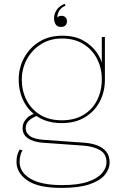

<svg xmlns="http://www.w3.org/2000/svg" viewBox="-20 -716 630 960"><path d="M400.5 -2.5Q437.5 0 466.2 11Q495 22 511.5 42.8Q528 63.5 528 95.5Q528 129.5 503.8 158.8Q479.5 188 426.5 205.8Q373.5 223.5 287 223.5Q170 223.5 116.2 185.8Q62.5 148 62.5 93.5Q62.5 71.5 67.5 56.2Q72.5 41 78 32L92.5 35.5Q87.5 43.5 82.8 58.2Q78 73 78 92.5Q78 145.5 132.2 177.5Q186.5 209.5 290.5 209.5Q370.5 209.5 419.2 192.8Q468 176 490.2 149.8Q512.5 123.5 512.5 95.5Q512.5 53 479.2 34.2Q446 15.5 395.5 12L192.5 -2.5Q146.5 -6 119.8 -24.5Q93 -43 93 -75Q93 -95.5 103.2 -111Q113.5 -126.5 127.5 -136Q141.5 -145.5 153 -147.5L167.5 -137Q151.5 -133.5 130 -117.5Q108.5 -101.5 108.5 -75Q108.5 -52 129.2 -36.2Q150 -20.5 197.5 -17ZM489 -531H504.5V-317Q504.5 -257.5 478.8 -208.2Q453 -159 404.8 -129.8Q356.5 -100.5 289 -100.5Q219.5 -100.5 171.2 -130.5Q123 -160.5 98.2 -210Q73.5 -259.5 73.5 -318Q73.5 -377 100.5 -427Q127.5 -477 176.2 -507.2Q225 -537.5 290.5 -537.5Q355 -537.5 398 -512.5Q441 -487.5 464.5 -452.5Q488 -417.5 493 -387L489 -391ZM289 -114.5Q353 -114.5 397.8 -141.8Q442.5 -169 465.8 -215.5Q489 -262 489 -320Q489 -375 465.5 -421.2Q442 -467.5 397.5 -495.5Q353 -523.5 290 -523.5Q230 -523.5 184.8 -494.8Q139.5 -466 114.2 -419.2Q89 -372.5 89 -318Q89 -262 112.5 -215.8Q136 -169.5 180.8 -142Q225.5 -114.5 289 -114.5ZM286.6 -637Q300.3 -637 307.6 -629.2Q314.9 -621.4 314.9 -609.2Q314.9 -597.9 307.4 -589.6Q299.8 -581.3 284.3 -581.3Q266.8 -581.3 258.5 -593.8Q250.3 -606.3 250.3 -623.8Q250.3 -640.8 257.1 -655.4Q264 -670 276.2 -680.9Q288.5 -691.8 304.1 -696.5L307.4 -686.6Q294.6 -682.8 285.4 -673.8Q276.2 -664.9 271.3 -652.8Q266.3 -640.8 266.3 -627.1Q268.2 -631.4 273.9 -634.2Q279.5 -637 286.6 -637Z"/></svg>

Font: Epilogue Thin
Style: Regular
Weight: 250
Designer: Tyler Finck
Foundry: Etcetera Type Co
Version: Version 2.111